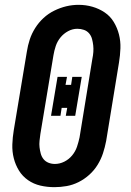

<svg xmlns="http://www.w3.org/2000/svg" viewBox="-20 -766 540 794"><path d="M205 8Q175 8 147 1.5Q119 -5 96 -21Q73 -37 58.5 -60.5Q44 -84 37 -111.5Q30 -139 31 -168.5Q32 -198 37 -228L91 -552Q95 -578 103 -602.5Q111 -627 125.5 -650Q140 -673 160 -691.5Q180 -710 204.5 -722Q229 -734 254 -740Q279 -746 305 -746Q335 -746 362.5 -738Q390 -730 413 -714.5Q436 -699 450.5 -675Q465 -651 472 -623.5Q479 -596 478 -566.5Q477 -537 472 -507L419 -183Q414 -157 406 -132.5Q398 -108 384 -85Q370 -62 349.5 -43.5Q329 -25 305 -13Q281 -1 255.5 3.5Q230 8 205 8ZM207 -88Q227 -88 246 -97.5Q265 -107 278.5 -123.5Q292 -140 298.5 -159.5Q305 -179 309 -198L362 -523Q365 -537 366 -551Q367 -565 365.5 -578.5Q364 -592 360.5 -605Q357 -618 348.5 -628Q340 -638 327 -642.5Q314 -647 300 -647Q280 -647 261.5 -637Q243 -627 230 -611Q217 -595 210.5 -575.5Q204 -556 201 -537L147 -212Q145 -198 143.5 -184Q142 -170 143.5 -157Q145 -144 148.5 -131Q152 -118 160 -108Q168 -98 180.5 -93Q193 -88 207 -88ZM191 -287 218 -448H257L251 -415H274L279 -448H318L291 -287H252L258 -320H235L230 -287Z"/></svg>

Font: Iosevka Slab Oblique
Style: Bold
Weight: 700
Italic angle: -9°
Monospace: yes
Designer: Belleve Invis
Foundry: Belleve Invis
Version: Version 11.1.1; ttfautohint (v1.8.3)